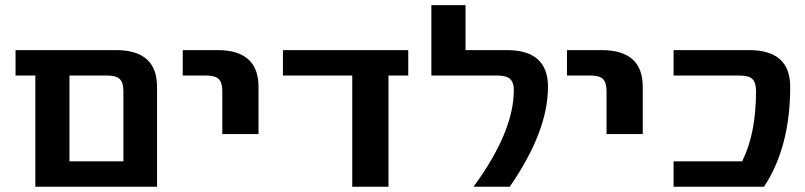

<svg xmlns="http://www.w3.org/2000/svg" viewBox="-20 -710 3062 730"><path d="M39.1 -422.9V-519.5H420.9Q577.1 -519.5 577.1 -379.9V0H114.3V-422.9ZM244.1 -96.7H449.2V-363.3Q449.2 -396.5 435.1 -409.7Q420.9 -422.9 385.7 -422.9H244.1Z M674.8 -422.9V-519.5H806.6Q962.9 -519.5 962.9 -379.9V-200.2H825.2V-363.3Q825.2 -396.5 811.5 -409.7Q797.9 -422.9 762.7 -422.9Z M1055.7 -422.9V-519.5H1532.2V-422.9H1457V0H1319.3V-422.9Z M1620.1 -422.9V-690.4H1750V-519.5H1907.2Q2063.5 -519.5 2063.5 -379.9Q2063.5 -210 1918 0H1780.3Q1933.6 -209 1933.6 -367.2Q1933.6 -397.5 1918.9 -410.2Q1904.3 -422.9 1870.1 -422.9Z M2135.7 -422.9V-519.5H2267.6Q2423.8 -519.5 2423.8 -379.9V-200.2H2286.1V-363.3Q2286.1 -396.5 2272.5 -409.7Q2258.8 -422.9 2223.6 -422.9Z M2541 0V-96.7H2801.8Q2854.5 -202.1 2854.5 -363.3Q2854.5 -396.5 2840.3 -409.7Q2826.2 -422.9 2791 -422.9H2541V-519.5H2828.1Q2984.4 -519.5 2984.4 -379.9Q2984.4 -150.4 2884.8 0Z"/></svg>

Font: GenEi M Gothic v2 Bold
Style: Regular
Weight: 700
Version: Version 2.0